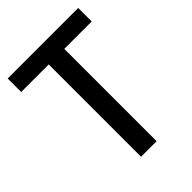

<svg xmlns="http://www.w3.org/2000/svg" viewBox="-207 -815 916 916"><g transform="rotate(-45 251.0 -357.0)"><path d="M303 0H198V-623H12V-714H488V-623H303Z"/></g></svg>

Font: Noto Sans Kannada SemiCondensed Medium
Style: Regular
Weight: 500
Width: 4
Designer: Jelle Bosma - Monotype Design Team
Foundry: Monotype Imaging Inc.
Version: Version 2.005; ttfautohint (v1.8.4.7-5d5b)